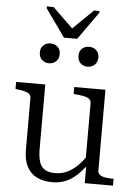

<svg xmlns="http://www.w3.org/2000/svg" viewBox="-61 -973 729 1030"><g transform="rotate(5 303.0 -458.5)"><path d="M255 -768H326L432 -917V-927H403L281 -808H308L185 -927H149V-917ZM177 -509V-161Q177 -119 186 -92Q195 -65 215.5 -52.5Q236 -40 271 -40Q306 -40 335.5 -54Q365 -68 391.5 -94Q418 -120 442 -158L444 -103Q417 -66 389.5 -41Q362 -16 330 -3Q298 10 259 10Q212 10 177 -7Q142 -24 123 -60Q104 -96 104 -151V-429Q104 -450 84.5 -458Q65 -466 28 -470L20 -472V-509ZM501 -509V-73Q501 -59 512 -51Q523 -43 541 -40Q559 -37 583 -37H586V0H434V-108L428 -116V-429Q428 -450 408 -458.5Q388 -467 348 -470L333 -472V-509ZM240 -678Q240 -653 224.5 -638.5Q209 -624 186 -624Q164 -624 148.5 -638.5Q133 -653 133 -678Q133 -703 148.5 -717Q164 -731 186 -731Q209 -731 224.5 -717Q240 -703 240 -678ZM448 -678Q448 -653 432.5 -638.5Q417 -624 394 -624Q371 -624 356 -638.5Q341 -653 341 -678Q341 -703 356 -717Q371 -731 394 -731Q417 -731 432.5 -717Q448 -703 448 -678Z"/></g></svg>

Font: Roboto Serif 36pt Light
Style: Regular
Weight: 300
Designer: Greg Gazdowicz
Foundry: Commercial Type
Version: Version 1.008